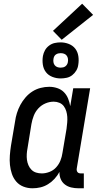

<svg xmlns="http://www.w3.org/2000/svg" viewBox="-20 -1005 540 1033"><path d="M155 8Q129 8 106 -1Q83 -10 67.5 -28Q52 -46 44 -69.5Q36 -93 33.5 -118Q31 -143 33 -169Q35 -195 39 -221L61 -351Q64 -374 71 -396.5Q78 -419 89.5 -440.5Q101 -462 117.5 -481Q134 -500 154.5 -513Q175 -526 198.5 -532Q222 -538 245 -538Q267 -538 288 -531Q309 -524 323.5 -509.5Q338 -495 346 -475.5Q354 -456 358 -434L374 -530H465L393 -99Q392 -93 393 -88Q394 -83 397 -79Q400 -75 405 -73.5Q410 -72 416 -72H431V8H402Q382 8 363 3.5Q344 -1 329 -12.5Q314 -24 306.5 -42Q299 -60 300 -80Q289 -60 273.5 -43Q258 -26 238.5 -14Q219 -2 198 3Q177 8 155 8ZM205 -72Q225 -72 246 -80Q267 -88 282 -104.5Q297 -121 305 -141Q313 -161 316 -182L338 -312Q340 -328 341.5 -344.5Q343 -361 342 -376.5Q341 -392 336.5 -407Q332 -422 323 -434Q314 -446 299.5 -452Q285 -458 269 -458Q246 -458 224 -448.5Q202 -439 186 -421.5Q170 -404 161.5 -382Q153 -360 149 -337L128 -207Q125 -192 124 -176Q123 -160 125 -145Q127 -130 133 -116Q139 -102 149.5 -91.5Q160 -81 174.5 -76.5Q189 -72 205 -72ZM306 -583Q283 -583 261.5 -591.5Q240 -600 227 -617Q214 -634 210.5 -657Q207 -680 211 -704Q214 -720 222 -734.5Q230 -749 244 -759.5Q258 -770 274 -773.5Q290 -777 306 -777Q329 -777 350.5 -768.5Q372 -760 385 -743Q398 -726 401.5 -703Q405 -680 401 -656Q399 -640 390.5 -625.5Q382 -611 368.5 -600.5Q355 -590 338.5 -586.5Q322 -583 306 -583ZM306 -641Q313 -641 319.5 -642.5Q326 -644 331.5 -648Q337 -652 340.5 -658Q344 -664 345 -670Q347 -680 345.5 -689.5Q344 -699 338.5 -706Q333 -713 324.5 -716Q316 -719 306 -719Q300 -719 293.5 -717.5Q287 -716 281 -712Q275 -708 272 -702Q269 -696 268 -690Q266 -680 267.5 -670.5Q269 -661 274.5 -654Q280 -647 288.5 -644Q297 -641 306 -641ZM312 -791 265 -839 422 -985 481 -925Z"/></svg>

Font: Iosevka Slab Medium
Style: Italic
Weight: 500
Italic angle: -9°
Monospace: yes
Designer: Belleve Invis
Foundry: Belleve Invis
Version: Version 11.1.0; ttfautohint (v1.8.3)